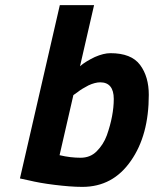

<svg xmlns="http://www.w3.org/2000/svg" viewBox="-20 -720 602 751"><path d="M412 -512C394 -512 374 -507 351 -497C328 -486 308 -474 293 -461C293 -461 348 -700 348 -700C348 -700 214 -700 214 -700C214 -700 58 -22 58 -22C58 -22 95 -14 95 -14C95 -14 95 -14 95 -14C120 -8 152 -2 193 3C234 8 270 11 302 11C302 11 302 11 302 11C382 11 445 -23 492 -91C539 -158 562 -244 562 -349C562 -349 562 -349 562 -349C562 -396 551 -435 528 -466C505 -497 466 -512 412 -512C412 -512 412 -512 412 -512ZM267 -348C267 -348 284 -360 284 -360C284 -360 284 -360 284 -360C295 -369 309 -377 326 -386C343 -394 359 -398 372 -398C372 -398 372 -398 372 -398C407 -398 425 -376 425 -333C425 -290 416 -242 398 -191C398 -191 398 -191 398 -191C389 -166 375 -145 358 -128C341 -111 320 -103 295 -103C270 -103 242 -106 213 -113C213 -113 267 -348 267 -348Z"/></svg>

Font: My Font
Style: Bold Italic
Weight: 500
Version: Version 0.001